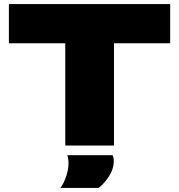

<svg xmlns="http://www.w3.org/2000/svg" viewBox="-20 -720 886 950"><path d="M822 -506H544V0H303V-506H24V-700H822ZM279 210Q298 183 308.5 149.5Q319 116 319 88Q319 65 313 48H537Q543 61 543 75Q543 116 519.5 152Q496 188 468 210Z"/></svg>

Font: Georama Extended ExtraBold
Style: Regular
Weight: 800
Width: 7
Designer: Jean-Baptiste Levee
Foundry: Production Type
Version: Version 1.000